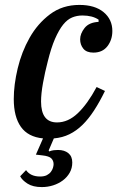

<svg xmlns="http://www.w3.org/2000/svg" viewBox="-20 -552 480 781"><path d="M150 209Q114 209 92 195Q70 181 62 165L86 140Q104 166 143 166Q160 166 170.5 160.5Q181 155 187 147Q193 139 195.5 130.5Q198 122 198 116Q198 102 189 92.5Q180 83 152 80L126 77L155 11Q94 5 65 -36Q36 -77 36 -149Q36 -207 52 -274Q68 -341 100.5 -398.5Q133 -456 183.5 -494Q234 -532 303 -532Q366 -532 401.5 -502.5Q437 -473 437 -426Q437 -390 417 -364Q397 -338 360 -338Q332 -338 319 -354Q306 -370 306 -392Q306 -415 324 -438Q342 -461 381 -463V-472Q356 -489 315 -489Q293 -489 273.5 -481Q254 -473 237 -452Q220 -431 204 -394.5Q188 -358 174 -301Q163 -259 155 -215Q147 -171 147 -139Q147 -54 212 -54Q257 -54 296.5 -91.5Q336 -129 373 -198L407 -182Q385 -137 362.5 -102.5Q340 -68 315.5 -44Q291 -20 262.5 -6Q234 8 199 11L178 60L180 64Q190 60 199 59Q208 58 216 58Q242 58 258 71Q274 84 274 109Q274 132 263.5 150.5Q253 169 235.5 182Q218 195 196 202Q174 209 150 209Z"/></svg>

Font: IBM Plex Serif Medm
Style: Italic
Weight: 500
Italic angle: -14°
Designer: Mike Abbink, Paul van der Laan, Pieter van Rosmalen
Foundry: Bold Monday
Version: Version 3.001